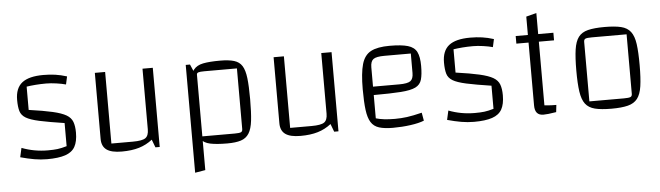

<svg xmlns="http://www.w3.org/2000/svg" viewBox="-49 -830 4154 1208"><g transform="rotate(-5 2027.5 -226.0)"><path d="M64 -373Q64 -447 107 -481Q150 -515 242 -515Q282 -515 317 -510Q352 -505 390 -493L379 -443Q354 -450 319 -455Q284 -460 255 -460Q220 -460 188 -457.5Q156 -455 131 -451V-304Q224 -291 280.5 -278Q337 -265 366 -248Q395 -231 405 -204Q415 -177 415 -136Q415 -80 396.5 -47Q378 -14 335 0.5Q292 15 220 15Q180 15 139.5 8Q99 1 52 -12L65 -70Q143 -40 230 -40Q266 -40 290.5 -43Q315 -46 349 -56V-202Q250 -217 192.5 -229.5Q135 -242 107.5 -258.5Q80 -275 72 -302Q64 -329 64 -373Z M932 -500V0H905L886 -50Q848 -20 801.5 -6Q755 8 692 8Q627 8 596.5 -14Q566 -36 566 -83V-500H631V-48H766Q826 -48 846.5 -62.5Q867 -77 867 -117V-500Z M1358 15Q1290 15 1250 6.5Q1210 -2 1190 -28.5Q1170 -55 1164 -108Q1158 -161 1158 -250Q1158 -337 1164 -389Q1170 -441 1190 -466.5Q1210 -492 1250 -500Q1290 -508 1358 -508Q1412 -508 1445.5 -498Q1479 -488 1496 -461Q1513 -434 1519 -383Q1525 -332 1525 -250Q1525 -167 1519 -115Q1513 -63 1495 -34.5Q1477 -6 1444 4.5Q1411 15 1358 15ZM1205 -43H1410Q1439 -43 1449 -47.5Q1459 -52 1459 -67V-450H1253Q1226 -450 1215.5 -446.5Q1205 -443 1205 -433ZM1140 181V-500H1167L1205 -412V170Z M2061 -500V0H2034L2015 -50Q1977 -20 1930.5 -6Q1884 8 1821 8Q1756 8 1725.5 -14Q1695 -36 1695 -83V-500H1760V-48H1895Q1955 -48 1975.5 -62.5Q1996 -77 1996 -117V-500Z M2405 8Q2351 8 2317.5 -2.5Q2284 -13 2266.5 -41Q2249 -69 2242.5 -119.5Q2236 -170 2236 -250Q2236 -352 2252 -408Q2268 -464 2309.5 -486Q2351 -508 2428 -508Q2503 -508 2543.5 -496Q2584 -484 2599.5 -453Q2615 -422 2615 -365Q2615 -311 2606 -279Q2597 -247 2566.5 -232Q2536 -217 2473 -212.5Q2410 -208 2302 -208H2272V-261H2468Q2520 -261 2538.5 -274.5Q2557 -288 2557 -325V-448H2390Q2339 -448 2320.5 -434.5Q2302 -421 2302 -383V-61Q2348 -47 2422 -47Q2461 -47 2498.5 -52Q2536 -57 2593 -71L2602 -20Q2570 -7 2516 0.5Q2462 8 2405 8Z M2760 -373Q2760 -447 2803 -481Q2846 -515 2938 -515Q2978 -515 3013 -510Q3048 -505 3086 -493L3075 -443Q3050 -450 3015 -455Q2980 -460 2951 -460Q2916 -460 2884 -457.5Q2852 -455 2827 -451V-304Q2920 -291 2976.5 -278Q3033 -265 3062 -248Q3091 -231 3101 -204Q3111 -177 3111 -136Q3111 -80 3092.5 -47Q3074 -14 3031 0.5Q2988 15 2916 15Q2876 15 2835.5 8Q2795 1 2748 -12L2761 -70Q2839 -40 2926 -40Q2962 -40 2986.5 -43Q3011 -46 3045 -56V-202Q2946 -217 2888.5 -229.5Q2831 -242 2803.5 -258.5Q2776 -275 2768 -302Q2760 -329 2760 -373Z M3355 8Q3328 8 3314.5 -7.5Q3301 -23 3301 -55V-616L3366 -633V-50Q3378 -49 3394.5 -47.5Q3411 -46 3441 -46L3436 -1Q3406 4 3386.5 6Q3367 8 3355 8ZM3224 -452V-500H3462V-452Z M3785 8Q3720 8 3680.5 -2Q3641 -12 3620.5 -39Q3600 -66 3592.5 -117Q3585 -168 3585 -250Q3585 -332 3592.5 -383Q3600 -434 3620.5 -461Q3641 -488 3680.5 -498Q3720 -508 3785 -508Q3850 -508 3889.5 -498.5Q3929 -489 3950 -461.5Q3971 -434 3978 -383Q3985 -332 3985 -250Q3985 -168 3977.5 -117Q3970 -66 3949 -39Q3928 -12 3888.5 -2Q3849 8 3785 8ZM3650 -50H3869Q3899 -50 3909.5 -54.5Q3920 -59 3920 -74V-450H3701Q3670 -450 3660 -445.5Q3650 -441 3650 -426Z"/></g></svg>

Font: Changa ExtraLight
Style: Regular
Weight: 250
Designer: Eduardo Rodriguez Tunni
Foundry: Eduardo Rodriguez Tunni
Version: Version 3.002; ttfautohint (v1.8.2)